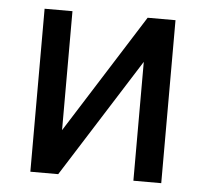

<svg xmlns="http://www.w3.org/2000/svg" viewBox="-44 -574 664 620"><g transform="rotate(5 288.5 -264.0)"><path d="M410.2 -528.3H500.5V0H410.2V-385.3L166.5 0H76.2V-528.3H166.5V-142.6Z"/></g></svg>

Font: MAUL
Style: Regular
Weight: 400
Designer: MAUL
Version: Version 1.0; 2020; ttfautohint (v1.8.3)